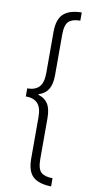

<svg xmlns="http://www.w3.org/2000/svg" viewBox="-107 -876 538 1085"><g transform="rotate(10 161.5 -333.0)"><path d="M41 -356Q86 -356 109 -380Q132 -404 132 -461V-696Q132 -769 166 -800Q200 -831 270 -832V-785Q225 -785 204 -765.5Q183 -746 183 -690V-457Q183 -405 165 -375.5Q147 -346 110 -335V-331Q146 -321 164.5 -292.5Q183 -264 183 -210V24Q183 81 204 100Q225 119 270 119V166Q200 165 166 134.5Q132 104 132 30V-206Q132 -262 109 -286Q86 -310 41 -310Z"/></g></svg>

Font: Noto Sans Gurmukhi ExtraCondensed Light
Style: Regular
Weight: 300
Width: 2
Designer: Jelle Bosma - Monotype Design Team
Foundry: Monotype Imaging Inc.
Version: Version 2.004; ttfautohint (v1.8.4.7-5d5b)